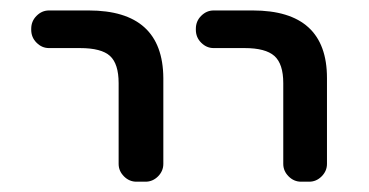

<svg xmlns="http://www.w3.org/2000/svg" viewBox="-20 -567 709 369"><path d="M74.2 -474.6Q60.5 -474.6 50.3 -484.9Q40 -495.1 40 -509.8V-511.7Q40 -526.4 50.3 -536.6Q60.5 -546.9 74.2 -546.9H150.4Q293 -546.9 293.9 -417V-252Q293.9 -238.3 283.7 -228Q273.4 -217.8 259.8 -217.8H242.2Q228.5 -217.8 218.3 -228Q208 -238.3 208 -252V-407.2Q208 -444.3 191.4 -459.5Q174.8 -474.6 133.8 -474.6ZM390.6 -474.6Q377 -474.6 366.7 -484.9Q356.4 -495.1 356.4 -509.8V-511.7Q356.4 -526.4 366.7 -536.6Q377 -546.9 390.6 -546.9H465.8Q608.4 -546.9 608.4 -417V-252Q608.4 -238.3 598.1 -228Q587.9 -217.8 574.2 -217.8H558.6Q544.9 -217.8 534.7 -228Q524.4 -238.3 524.4 -252V-407.2Q524.4 -444.3 507.3 -459.5Q490.2 -474.6 450.2 -474.6Z"/></svg>

Font: Gen Jyuu GothicL Regular
Style: Regular
Weight: 400
Designer: [Source Han Sans]
Ryoko NISHIZUKA  (kana & ideographs); Paul D. Hunt (Latin, Greek & Cyrillic); Wenlong ZHANG  (bopomofo
Version: Version 1.002.20150607